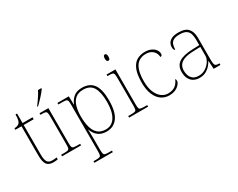

<svg xmlns="http://www.w3.org/2000/svg" viewBox="-119 -1322 2623 2118"><g transform="rotate(-30 1192.5 -263.0)"><path d="M202 10Q144 10 119.5 -24Q95 -58 95 -141V-511H17V-531Q38 -531 53.5 -536.5Q69 -542 79 -551Q89 -560 96 -584Q103 -608 103 -657H123V-536H250V-511H123V-132Q123 -68 141 -41.5Q159 -15 201 -15Q218 -15 230.5 -16Q243 -17 259 -20V5Q243 8 229.5 9Q216 10 202 10Z M317 0V-20H347Q383 -20 399.5 -24Q416 -28 420 -43.5Q424 -59 424 -94V-442Q424 -477 419.5 -492.5Q415 -508 401 -512Q387 -516 357 -516H339V-536H452V-94Q452 -59 456 -43.5Q460 -28 477 -24Q494 -20 531 -20H559V0ZM357 -619Q372 -638 390 -664Q408 -690 425 -717Q442 -744 452 -766H495V-756Q486 -743 469.5 -723Q453 -703 433 -681Q413 -659 393.5 -639.5Q374 -620 359 -606H357Z M590 240V220H621Q651 220 665.5 216Q680 212 684 195.5Q688 179 688 142V-442Q688 -477 684 -492.5Q680 -508 664 -512Q648 -516 611 -516H567V-536H712L715 -432H719Q736 -479 775.5 -512.5Q815 -546 882 -546Q982 -546 1028.5 -480.5Q1075 -415 1075 -278Q1075 -130 1023.5 -60Q972 10 883 10Q819 10 777.5 -21Q736 -52 715 -111H713Q713 -103 713.5 -88Q714 -73 715 -48.5Q716 -24 716 13V142Q716 179 720.5 195.5Q725 212 739 216Q753 220 783 220H825V240ZM886 -15Q963 -15 1005 -82Q1047 -149 1047 -273Q1047 -395 1010 -458Q973 -521 883 -521Q821 -521 784.5 -489.5Q748 -458 732 -403Q716 -348 716 -279Q716 -199 732.5 -139.5Q749 -80 786.5 -47.5Q824 -15 886 -15Z M1171 0V-20H1201Q1238 -20 1254 -24Q1270 -28 1274 -43.5Q1278 -59 1278 -94V-438Q1278 -475 1274 -491.5Q1270 -508 1255.5 -512Q1241 -516 1211 -516H1193V-536H1306V-94Q1306 -59 1310 -43.5Q1314 -28 1330.5 -24Q1347 -20 1383 -20H1413V0ZM1287 -658Q1277 -658 1270.5 -666Q1264 -674 1264 -698Q1264 -721 1270.5 -729.5Q1277 -738 1287 -738Q1298 -738 1304 -729.5Q1310 -721 1310 -698Q1310 -674 1304 -666Q1298 -658 1287 -658Z M1679 10Q1625 10 1581 -19.5Q1537 -49 1510.5 -110Q1484 -171 1484 -263Q1484 -369 1509.5 -430Q1535 -491 1580 -516.5Q1625 -542 1682 -542Q1728 -542 1761 -526.5Q1794 -511 1811.5 -486.5Q1829 -462 1829 -433Q1829 -425 1826 -419Q1823 -413 1817.5 -410Q1812 -407 1804 -406Q1804 -434 1790 -459.5Q1776 -485 1748.5 -501Q1721 -517 1678 -517Q1629 -517 1591.5 -493Q1554 -469 1533 -413.5Q1512 -358 1512 -264Q1512 -184 1535 -128Q1558 -72 1596 -43.5Q1634 -15 1679 -15Q1721 -16 1749 -29Q1777 -42 1795 -64.5Q1813 -87 1824 -114Q1829 -108 1830.5 -101.5Q1832 -95 1832 -86Q1832 -70 1814.5 -47Q1797 -24 1763 -7Q1729 10 1679 10Z M2065 10Q2026 10 1994 -6.5Q1962 -23 1943 -58Q1924 -93 1924 -146Q1924 -225 1980.5 -262Q2037 -299 2158 -303L2241 -306V-371Q2241 -414 2232 -446.5Q2223 -479 2195 -498Q2167 -517 2110 -517Q2061 -517 2034 -502.5Q2007 -488 1997 -460.5Q1987 -433 1987 -395Q1977 -395 1971.5 -406Q1966 -417 1966 -441Q1966 -462 1978 -485.5Q1990 -509 2021.5 -525.5Q2053 -542 2110 -542Q2198 -542 2233.5 -499.5Q2269 -457 2269 -386V-110Q2269 -73 2272.5 -53.5Q2276 -34 2288 -27Q2300 -20 2327 -20H2334V0H2248L2242 -104H2240Q2229 -83 2206.5 -56Q2184 -29 2149 -9.5Q2114 10 2065 10ZM2069 -15Q2118 -15 2156.5 -40Q2195 -65 2218 -101Q2241 -137 2241 -170V-283L2155 -280Q2077 -278 2033 -261Q1989 -244 1970.5 -214.5Q1952 -185 1952 -145Q1952 -111 1963.5 -81.5Q1975 -52 2001 -33.5Q2027 -15 2069 -15Z"/></g></svg>

Font: Noto Serif Bengali Thin
Style: Regular
Weight: 250
Version: Version 2.003